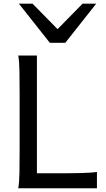

<svg xmlns="http://www.w3.org/2000/svg" viewBox="-20 -1011 567 1031"><path d="M287.6 -80.6Q323.7 -80.6 356 -80.8Q388.2 -81.1 415.5 -81.8Q442.9 -82.5 464.4 -84Q485.8 -85.4 500.5 -87.9V0H78.1Q83.5 -29.3 84.5 -84.7Q85.4 -140.1 85.4 -212.4V-500.5Q85.4 -572.8 84.5 -628.2Q83.5 -683.6 78.1 -712.9H178.2V-80.6ZM154.8 -991.2 289.1 -854.5 423.3 -991.2H496.6L330.6 -781.2H247.6L81.5 -991.2Z"/></svg>

Font: Andika Viet
Style: Regular
Weight: 400
Designer: Victor Gaultney, Annie Olsen, Julie Remington, Don Collingsworth, Eric Hays, Becca Hirsbrunner
Foundry: SIL International
Version: Version 5.000